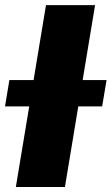

<svg xmlns="http://www.w3.org/2000/svg" viewBox="-60 -748 446 768"><path d="M320.3 -727.5 199.7 0H3.4L124 -727.5ZM-40 -322.3 -22.5 -427.7H366.2L348.6 -322.3Z"/></svg>

Font: Inter 17pt Black
Style: Italic
Weight: 900
Italic angle: -9.3988°
Version: Version 4.001;git-66647c0bb